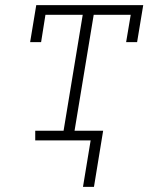

<svg xmlns="http://www.w3.org/2000/svg" viewBox="-20 -550 640 752"><path d="M348 182H305L335 0H118V-38H229L304 -492H158L141 -385H98L122 -530H541L517 -385H474L492 -492H347L272 -38H384Z"/></svg>

Font: Iosevka Slab XLtExObl
Style: Regular
Weight: 200
Width: 7
Italic angle: -9°
Monospace: yes
Designer: Belleve Invis
Foundry: Belleve Invis
Version: Version 11.1.1; ttfautohint (v1.8.3)